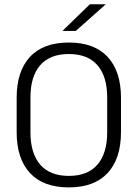

<svg xmlns="http://www.w3.org/2000/svg" viewBox="-20 -844 628 876"><path d="M294 11Q177.5 11 116.8 -54.5Q56 -120 56 -241.5V-398Q56 -519 116.8 -584.5Q177.5 -650 294 -650Q410 -650 471 -584.5Q532 -519 532 -398V-241.5Q532 -120 471 -54.5Q410 11 294 11ZM294 -41.5Q380.5 -41.5 424.8 -93.2Q469 -145 469 -239.5V-400Q469 -495 424.8 -546.2Q380.5 -597.5 294 -597.5Q207.5 -597.5 163.2 -546.2Q119 -495 119 -400V-239.5Q119 -145 163.2 -93.2Q207.5 -41.5 294 -41.5ZM390 -824.5H461.5V-823.5L326 -703H266V-704Z"/></svg>

Font: Anek Telugu Medium Light
Style: Regular
Weight: 300
Version: Version 1.003